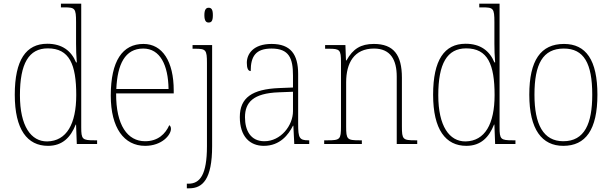

<svg xmlns="http://www.w3.org/2000/svg" viewBox="-20 -780 3315 1040"><path d="M240 10C319 10 363 -37 390 -105H392L396 0H506V-20H492C426 -20 420 -25 420 -91V-760H310V-740H327C386 -740 392 -736 392 -660V-543C392 -513 393 -477 396 -442H392C366 -505 316 -543 236 -543C121 -543 60 -455 60 -267C60 -78 128 10 240 10ZM236 -14C148 -13 88 -97 88 -264C88 -436 136 -518 239 -518C356 -518 393 -431 393 -265C393 -109 341 -16 236 -14Z M766 10C857 10 906 -49 906 -82C906 -93 902 -98 897 -102C876 -55 836 -15 766 -15C671 -15 608 -101 609 -274H921V-290C921 -447 860 -542 757 -542C644 -542 580 -451 580 -262C580 -87 652 10 766 10ZM893 -298H610C616 -432 657 -517 756 -517C847 -517 891 -428 893 -298Z M1110 -658C1125 -658 1133 -666 1133 -698C1133 -729 1125 -738 1110 -738C1097 -738 1087 -729 1087 -698C1087 -666 1097 -658 1110 -658ZM992 240H1005C1077 240 1129 192 1129 12V-536H1023V-516H1038C1095 -516 1101 -510 1101 -439V12C1101 167 1063 215 1001 215H992Z M1409 10C1497 10 1543 -51 1567 -99H1569L1574 0H1655V-20H1650C1602 -20 1595 -33 1595 -107V-379C1595 -486 1554 -542 1451 -542C1351 -542 1317 -487 1317 -440C1317 -410 1324 -395 1338 -395C1338 -475 1365 -517 1451 -517C1546 -517 1567 -464 1567 -371V-306L1492 -303C1346 -297 1279 -251 1279 -146C1279 -40 1334 10 1409 10ZM1412 -15C1337 -15 1307 -74 1307 -145C1307 -226 1352 -275 1490 -280L1567 -283V-178C1567 -100 1501 -15 1412 -15Z M1736 0H1940V-20H1928C1860 -20 1855 -25 1855 -95V-334C1855 -439 1898 -517 2006 -517C2096 -517 2129 -455 2129 -365V0H2240V-20H2229C2162 -20 2157 -25 2157 -95V-359C2157 -483 2112 -542 2005 -542C1935 -542 1892 -516 1857 -453H1854L1851 -536H1741V-516H1760C1821 -516 1827 -511 1827 -442V-95C1827 -25 1822 -20 1754 -20H1736Z M2506 10C2585 10 2629 -37 2656 -105H2658L2662 0H2772V-20H2758C2692 -20 2686 -25 2686 -91V-760H2576V-740H2593C2652 -740 2658 -736 2658 -660V-543C2658 -513 2659 -477 2662 -442H2658C2632 -505 2582 -543 2502 -543C2387 -543 2326 -455 2326 -267C2326 -78 2394 10 2506 10ZM2502 -14C2414 -13 2354 -97 2354 -264C2354 -436 2402 -518 2505 -518C2622 -518 2659 -431 2659 -265C2659 -109 2607 -16 2502 -14Z M3031 10C3152 10 3216 -77 3216 -267C3216 -455 3154 -542 3035 -542C2909 -542 2847 -453 2847 -267C2847 -78 2916 10 3031 10ZM3031 -15C2923 -15 2875 -106 2875 -267C2875 -433 2920 -517 3034 -517C3143 -517 3188 -437 3188 -267C3188 -111 3147 -15 3031 -15Z"/></svg>

Font: Noto Serif Myanmar SemiCondensed Thin
Style: Regular
Weight: 100
Width: 4
Designer: Ben Mitchell and the Monotype Design Team
Foundry: Monotype Imaging Inc.
Version: Version 2.106